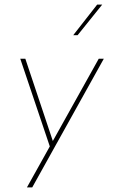

<svg xmlns="http://www.w3.org/2000/svg" viewBox="-20 -633 501 834"><path d="M97 181 409 -378H431L120 181ZM197 5 68 -378H90L214 -7ZM424 -613 317 -480H298L402 -613Z"/></svg>

Font: Josefin Sans Thin Thin
Style: Italic
Weight: 250
Italic angle: -7°
Version: Version 2.000